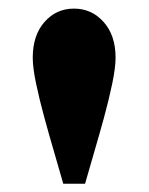

<svg xmlns="http://www.w3.org/2000/svg" viewBox="-20 -702 352 455"><path d="M155.3 -681.6Q197.3 -681.6 225.6 -649.9Q253.9 -618.2 253.9 -565.4Q253.9 -542 246.1 -504.4Q238.3 -466.8 226.6 -423.8Q214.8 -380.9 202.6 -339.4Q190.4 -297.9 181.6 -266.6H129.9Q121.1 -297.9 108.9 -339.4Q96.7 -380.9 85 -423.8Q73.2 -466.8 65.4 -504.4Q57.6 -542 57.6 -565.4Q57.6 -618.2 85.4 -649.9Q113.3 -681.6 155.3 -681.6Z"/></svg>

Font: Crimson Pro Black
Style: Regular
Weight: 900
Designer: Jacques Le Bailly
Foundry: Baron von Fonthausen
Version: Version 1.003